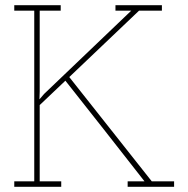

<svg xmlns="http://www.w3.org/2000/svg" viewBox="-20 -720 726 740"><path d="M216 0V-21H133V-315L232 -409Q309 -312 385 -215Q461 -118 537 -21H472V0H651V-21H565Q485 -122 406 -222Q327 -322 247 -423L516 -679H604V-700H425V-679H486L150 -358L132 -337Q132 -345 132.5 -352Q133 -359 133 -367V-679H214V-700H35V-679H112V-21H35V0Z"/></svg>

Font: Josefin Slab ExtraLight
Style: Regular
Weight: 250
Designer: Santiago Orozco
Foundry: Typemade
Version: Version 2.000